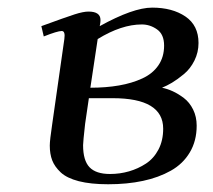

<svg xmlns="http://www.w3.org/2000/svg" viewBox="-20 -474 555 501"><path d="M87.9 -405.8Q151.9 -429.2 174.6 -436.5Q197.3 -443.8 210.9 -443.8Q242.2 -443.8 242.2 -421.9Q242.2 -416 241.2 -411.1L240.2 -405.8Q327.6 -454.1 377 -454.1Q429.7 -454.1 463.9 -430.9Q498 -407.7 498 -361.8Q498 -337.4 487.3 -315.9Q476.6 -294.4 459.7 -280.5Q442.9 -266.6 429 -258.3Q415 -250 402.8 -245.1Q417 -242.2 430.9 -235.8Q444.8 -229.5 459.7 -218.3Q474.6 -207 483.9 -188.2Q493.2 -169.4 493.2 -146Q493.2 -106.4 475.3 -76.4Q457.5 -46.4 425.8 -28.6Q394 -10.7 353 -2Q312 6.8 262.2 6.8Q216.8 6.8 185.5 -1.2Q154.3 -9.3 138.4 -24.2Q122.6 -39.1 116.2 -55.7Q109.9 -72.3 109.9 -94.2Q109.9 -107.9 116.2 -149.9L147.9 -372.1Q150.9 -393.1 141.1 -393.1Q129.9 -393.1 94.2 -378.9ZM196.8 -95.2Q196.8 -55.2 213.6 -37.6Q230.5 -20 267.1 -20Q293 -20 316.7 -26.9Q340.3 -33.7 360.8 -47.1Q381.3 -60.5 393.6 -84Q405.8 -107.4 405.8 -138.2Q405.8 -217.8 273.9 -217.8H211.9L202.1 -150.9Q196.8 -103.5 196.8 -95.2ZM215.8 -245.1Q256.8 -245.1 290.5 -251Q324.2 -256.8 351.3 -269.3Q378.4 -281.7 393.3 -303.5Q408.2 -325.2 408.2 -355Q408.2 -384.3 389.9 -397.2Q371.6 -410.2 350.1 -410.2Q296.9 -410.2 234.9 -372.1Z"/></svg>

Font: Dehuti Alt
Style: Bold-Italic
Weight: 700
Version: Version 1.2